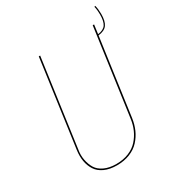

<svg xmlns="http://www.w3.org/2000/svg" viewBox="-184 -872 909 992"><g transform="rotate(-30 271.0 -376.0)"><path d="M542 -709.5Q542 -666 526.9 -645.3Q511.7 -624.5 474.6 -620.1L411.1 -163.6Q406.2 -128.4 392.8 -98.1Q379.4 -67.9 356.9 -43.2Q334.5 -18.6 299.8 -4.6Q265.1 9.3 222.2 9.3Q179.2 9.3 148.4 -4.9Q117.7 -19 102.1 -43.5Q86.4 -67.9 81.3 -98.1Q76.2 -128.4 81.1 -163.6L152.8 -680.7H161.1L89.4 -164.1Q83.5 -131.3 89.1 -101.6Q94.7 -71.8 108.6 -48.8Q122.6 -25.9 152.1 -12.2Q181.6 1.5 222.7 1.5Q264.2 1.5 297.1 -12Q330.1 -25.4 351.3 -49.1Q372.6 -72.8 385.5 -101.8Q398.4 -130.9 402.8 -164.6L474.6 -680.7H482.9L475.6 -626.5Q509.3 -630.9 522.2 -650.1Q535.2 -669.4 535.2 -710Q535.2 -737.3 529.8 -758.8L536.1 -760.7Q542 -737.3 542 -709.5Z"/></g></svg>

Font: Fira Sans Compressed Eight
Style: Italic
Weight: 100
Width: 3
Italic angle: -8°
Designer: Carrois Corporate & Edenspiekermann AG
Foundry: Carrois Corporate GbR & Edenspiekermann AG
Version: Version 4.203;PS 004.203;hotconv 1.0.88;makeotf.lib2.5.64775